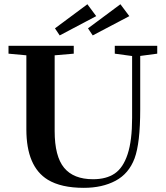

<svg xmlns="http://www.w3.org/2000/svg" viewBox="-20 -881 789 914"><path d="M264.2 -712.4 241.7 -746.1 396 -860.8 438 -804.2ZM421.4 -712.4 398.9 -746.1 553.2 -860.8 595.7 -804.2ZM378.9 13.2Q271 13.2 207.5 -25.4Q105.5 -87.9 105.5 -265.1V-617.7L20.5 -625.5V-663.1H331.1V-625.5L240.2 -617.7V-257.3Q240.2 -136.7 285.2 -82.3Q330.1 -27.8 422.9 -27.8Q486.3 -27.8 526.4 -55.2Q566.4 -82.5 587.6 -147.2Q608.9 -211.9 608.9 -319.3V-614.3L526.4 -625.5V-663.1H728.5V-625.5L647.5 -614.7V-360.4Q647.5 -199.7 620.6 -127Q593.3 -54.2 530 -20.5Q466.8 13.2 378.9 13.2Z"/></svg>

Font: Elstob 8pt SemiBold
Style: Regular
Weight: 600
Designer: Peter S. Baker
Version: Version 1.015